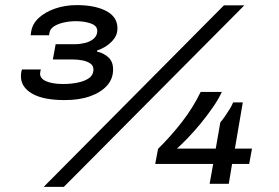

<svg xmlns="http://www.w3.org/2000/svg" viewBox="-20 -720 1094 752"><path d="M151 12 857 -699H937L230 12ZM234 -328Q149 -328 105.5 -353.5Q62 -379 62 -421Q62 -424 62.5 -431Q63 -438 66 -448H140Q139 -445 138 -440.5Q137 -436 137 -431Q137 -412 161.5 -401.5Q186 -391 227 -391Q260 -391 287 -397Q314 -403 330 -415Q346 -427 346 -448Q346 -463 333.5 -471.5Q321 -480 303 -483.5Q285 -487 267 -487H187L198 -547H276Q294 -547 314 -552Q334 -557 347.5 -569Q361 -581 361 -599Q361 -619 336 -628Q311 -637 277 -637Q253 -637 230.5 -632Q208 -627 192.5 -617.5Q177 -608 174 -593L172 -582H100L102 -596Q107 -627 132 -650Q157 -673 196 -686.5Q235 -700 281 -700Q352 -700 396 -677Q440 -654 440 -609Q440 -587 428.5 -570.5Q417 -554 399 -541.5Q381 -529 360 -522V-518Q387 -512 405 -495Q423 -478 423 -448Q423 -411 399 -384.5Q375 -358 333 -343Q291 -328 234 -328ZM801 0 815 -78H588L599 -137Q648 -185 692 -241.5Q736 -298 766 -360H849Q836 -332 814 -300Q792 -268 766.5 -237Q741 -206 716 -180Q691 -154 673 -138H825L843 -241Q852 -251 861.5 -265Q871 -279 880 -293.5Q889 -308 893 -319H931L900 -138H967L956 -78H889L876 0Z"/></svg>

Font: Archivo Expanded Medium
Style: Italic
Weight: 500
Width: 7
Italic angle: -10°
Designer: Hector Gatti
Foundry: Omnibus-Type
Version: Version 2.001